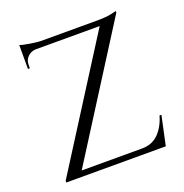

<svg xmlns="http://www.w3.org/2000/svg" viewBox="-129 -834 909 950"><g transform="rotate(-20 325.5 -359.5)"><path d="M584 0H60V-9L480 -671H143Q118 -670 101 -653Q84 -636 84 -611V-593H74V-719Q89 -713 127 -707Q165 -701 180.5 -701Q196 -701 196 -701H474Q523 -701 549 -706.5Q575 -712 580 -714V-705L152 -30H470Q523 -30 557 -64Q591 -98 607 -154H617Z"/></g></svg>

Font: Cinzel
Style: Regular
Weight: 400
Designer: Natanael Gama
Version: Version 1.001;PS 001.001;hotconv 1.0.56;makeotf.lib2.0.21325